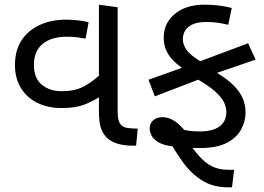

<svg xmlns="http://www.w3.org/2000/svg" viewBox="-20 -623 1128 821"><path d="M244 -161Q185 -161 140 -183Q95 -205 69.5 -246.5Q44 -288 44 -345Q44 -408 72.5 -451Q101 -494 150.5 -516.5Q200 -539 263 -539Q285 -539 313 -536Q341 -533 359 -528L346 -458Q329 -461 310 -463.5Q291 -466 266 -466Q199 -466 162 -435Q125 -404 125 -346Q125 -288 159 -260.5Q193 -233 243 -233Q299 -233 336 -252Q373 -271 408 -304V-210Q377 -190 340 -175.5Q303 -161 244 -161ZM551 0Q508 0 479.5 -9.5Q451 -19 434 -37Q418 -54 410.5 -79Q403 -104 403 -148V-603L483 -592V-152Q483 -125 486 -112.5Q489 -100 495 -92Q506 -78 527.5 -75.5Q549 -73 569 -73L562 0Z M956 178Q890 178 843 148Q796 118 761 69Q726 20 694 -38L673 -109Q702 -93 725 -82.5Q748 -72 773 -66.5Q798 -61 834 -61Q891 -61 919.5 -83Q948 -105 948 -144Q948 -163 938.5 -184Q929 -205 902 -230Q875 -255 823 -285L796 -306Q761 -329 734.5 -351.5Q708 -374 694 -401Q680 -428 680 -462Q680 -524 727.5 -563.5Q775 -603 854 -603Q886 -603 915 -599.5Q944 -596 971 -589L956 -517Q930 -523 909.5 -526Q889 -529 863 -529Q812 -529 787 -509Q762 -489 762 -455Q762 -437 772 -419Q782 -401 804 -383.5Q826 -366 862 -347L890 -322Q936 -296 967 -269Q998 -242 1014 -211Q1030 -180 1030 -142Q1030 -105 1011.5 -70Q993 -35 950.5 -12.5Q908 10 836 10Q811 10 782 8Q753 6 730 4Q683 0 659.5 -13.5Q636 -27 628 -43.5Q620 -60 620 -73Q620 -96 635.5 -109Q651 -122 673 -122Q693 -122 710.5 -114Q728 -106 744.5 -91.5Q761 -77 777 -56L765 -48Q799 7 828 40.5Q857 74 887 88.5Q917 103 955 103H981L972 178ZM642 -211 615 -282 806 -350 1041 -438 1073 -368 866 -297Z"/></svg>

Font: guzrati115
Style: Regular
Weight: 400
Designer: Jelle Bosma - Monotype Design Team, Universal Thirst
Foundry: Monotype Imaging Inc.
Version: Version 2.102